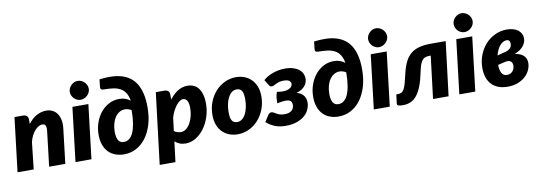

<svg xmlns="http://www.w3.org/2000/svg" viewBox="-65 -1201 5110 1813"><g transform="rotate(-10 2490.0 -294.0)"><path d="M315 0 354 -329.5Q356.5 -350.5 355.8 -365Q355 -379.5 350.5 -388Q346 -396.5 338 -400.2Q330 -404 319 -404Q302 -404 283.5 -393.5Q265 -383 248.2 -364Q231.5 -345 217.5 -317.8Q203.5 -290.5 195.5 -257.5L167 0H12L74 -518.5H154Q178 -518.5 191.5 -507.2Q205 -496 205 -470.5V-429Q242.5 -479 287 -502.8Q331.5 -526.5 379 -526.5Q411 -526.5 437.8 -513.5Q464.5 -500.5 482.2 -475.5Q500 -450.5 507.5 -413.8Q515 -377 509 -329.5L470 0Z M782.5 -518.5 720.5 0H567.5L629.5 -518.5ZM811.5 -660.5Q811.5 -642 803.5 -625.8Q795.5 -609.5 782.5 -597.2Q769.5 -585 752.8 -577.8Q736 -570.5 718.5 -570.5Q701 -570.5 685 -577.8Q669 -585 656.8 -597.2Q644.5 -609.5 637 -625.8Q629.5 -642 629.5 -660.5Q629.5 -679 637 -695.5Q644.5 -712 657.2 -724.5Q670 -737 686 -744.2Q702 -751.5 719.5 -751.5Q737.5 -751.5 754 -744.5Q770.5 -737.5 783.2 -725Q796 -712.5 803.8 -696Q811.5 -679.5 811.5 -660.5Z M926.5 -730Q985 -737.5 1037.5 -736.2Q1090 -735 1134.5 -722.5Q1179 -710 1214.8 -685Q1250.5 -660 1275.5 -620Q1300.5 -580 1314 -523.8Q1327.5 -467.5 1327.5 -392.5Q1327.5 -300.5 1305 -226.5Q1282.5 -152.5 1243 -100.2Q1203.5 -48 1149.8 -20Q1096 8 1033.5 8Q989.5 8 951.5 -5.8Q913.5 -19.5 885.8 -47.5Q858 -75.5 842.5 -117.8Q827 -160 827 -216.5Q827 -275 845.5 -329.2Q864 -383.5 897 -424.8Q930 -466 975.8 -490.8Q1021.5 -515.5 1077 -515.5Q1110 -515.5 1135.2 -506.2Q1160.5 -497 1182.5 -480Q1174.5 -526.5 1156 -555.8Q1137.5 -585 1108.2 -601.2Q1079 -617.5 1039.2 -623.2Q999.5 -629 949 -629Q929.5 -629 923 -637Q916.5 -645 919 -662ZM1051.5 -107.5Q1079 -107.5 1101.5 -123.8Q1124 -140 1140.2 -174.5Q1156.5 -209 1165.5 -262.5Q1174.5 -316 1175 -390.5Q1162 -399 1146.2 -404.2Q1130.5 -409.5 1113 -409.5Q1084.5 -409.5 1060.5 -395.2Q1036.5 -381 1019 -355.5Q1001.5 -330 991.8 -294.5Q982 -259 982 -216.5Q982 -186.5 987 -165.8Q992 -145 1001 -132Q1010 -119 1022.8 -113.2Q1035.5 -107.5 1051.5 -107.5Z M1346 164.5 1429 -518.5H1509Q1533 -518.5 1546.5 -507.2Q1560 -496 1560 -470.5V-423.5Q1595.5 -471.5 1639 -499Q1682.5 -526.5 1732 -526.5Q1764 -526.5 1790.5 -515.2Q1817 -504 1836.2 -480Q1855.5 -456 1866.2 -418.8Q1877 -381.5 1877 -330Q1877 -262 1856.2 -200.8Q1835.5 -139.5 1800.5 -93Q1765.5 -46.5 1719.8 -19.2Q1674 8 1624 8Q1591.5 8 1566 -2.5Q1540.5 -13 1521 -30.5L1497 164.5ZM1670 -409Q1654 -409 1636.5 -396.8Q1619 -384.5 1602.8 -363.2Q1586.5 -342 1572.2 -313.5Q1558 -285 1548.5 -252.5L1533 -127.5Q1547.5 -116 1565.2 -111Q1583 -106 1599 -106Q1626 -106 1648.8 -124Q1671.5 -142 1688 -171.2Q1704.5 -200.5 1713.8 -238Q1723 -275.5 1723 -314.5Q1723 -364 1708.5 -386.5Q1694 -409 1670 -409Z M2138 -107Q2164 -107 2184.5 -122.8Q2205 -138.5 2219.2 -165.8Q2233.5 -193 2241.2 -229.2Q2249 -265.5 2249 -306.5Q2249 -363 2233.8 -387.2Q2218.5 -411.5 2184 -411.5Q2158 -411.5 2137.5 -395.8Q2117 -380 2102.8 -353Q2088.5 -326 2080.8 -289.5Q2073 -253 2073 -212Q2073 -156.5 2088.2 -131.8Q2103.5 -107 2138 -107ZM2124 8Q2080.5 8 2042.8 -6.5Q2005 -21 1977.2 -48.8Q1949.5 -76.5 1933.8 -117.2Q1918 -158 1918 -211Q1918 -280 1940.8 -337.8Q1963.5 -395.5 2002 -437.5Q2040.5 -479.5 2091.2 -503Q2142 -526.5 2198 -526.5Q2241.5 -526.5 2279 -512Q2316.5 -497.5 2344.2 -469.8Q2372 -442 2388 -401.2Q2404 -360.5 2404 -307.5Q2404 -239.5 2381.2 -181.8Q2358.5 -124 2320 -81.8Q2281.5 -39.5 2230.8 -15.8Q2180 8 2124 8Z M2458.5 -452Q2475.5 -468 2498.8 -481.5Q2522 -495 2549.2 -505Q2576.5 -515 2606.5 -520.5Q2636.5 -526 2667.5 -526Q2713 -526 2746.2 -515.5Q2779.5 -505 2801.2 -487.8Q2823 -470.5 2833.5 -448Q2844 -425.5 2844 -401Q2844 -383 2838.2 -365.2Q2832.5 -347.5 2819.8 -331.5Q2807 -315.5 2786.5 -302.5Q2766 -289.5 2737 -281Q2778 -270.5 2800.8 -243.2Q2823.5 -216 2823.5 -174Q2823.5 -143 2810 -110.5Q2796.5 -78 2767.5 -51.8Q2738.5 -25.5 2692.8 -8.8Q2647 8 2583 8Q2559 8 2536 4.8Q2513 1.5 2490 -6.2Q2467 -14 2444.2 -27.2Q2421.5 -40.5 2398.5 -60.5L2438 -122Q2442 -129 2450 -135.2Q2458 -141.5 2468 -141.5Q2481.5 -141.5 2491.8 -135.2Q2502 -129 2514.8 -121.8Q2527.5 -114.5 2545.2 -108.2Q2563 -102 2591.5 -102Q2615 -102 2632 -107.5Q2649 -113 2660.2 -123Q2671.5 -133 2677 -146.8Q2682.5 -160.5 2682.5 -176.5Q2682.5 -191.5 2678 -201.2Q2673.5 -211 2665.2 -216.8Q2657 -222.5 2646 -224.5Q2635 -226.5 2622.5 -226.5Q2615 -226.5 2604.8 -225.5Q2594.5 -224.5 2583.2 -223Q2572 -221.5 2561 -219.5Q2550 -217.5 2540.5 -215.5Q2540.5 -243.5 2542.8 -269.5Q2545 -295.5 2556.5 -323Q2570 -320.5 2583 -318.8Q2596 -317 2609 -317Q2636 -317 2654.5 -322.5Q2673 -328 2684.2 -336.2Q2695.5 -344.5 2700.2 -354.2Q2705 -364 2705 -372.5Q2705 -392.5 2689 -404.2Q2673 -416 2636.5 -416Q2611.5 -416 2594.2 -411.2Q2577 -406.5 2564.2 -400.5Q2551.5 -394.5 2541.8 -389Q2532 -383.5 2522.5 -382.5Q2512.5 -381.5 2505.5 -384.2Q2498.5 -387 2490.5 -400L2458.5 -452Z M2984 -730Q3042.5 -737.5 3095 -736.2Q3147.5 -735 3192 -722.5Q3236.5 -710 3272.2 -685Q3308 -660 3333 -620Q3358 -580 3371.5 -523.8Q3385 -467.5 3385 -392.5Q3385 -300.5 3362.5 -226.5Q3340 -152.5 3300.5 -100.2Q3261 -48 3207.2 -20Q3153.5 8 3091 8Q3047 8 3009 -5.8Q2971 -19.5 2943.2 -47.5Q2915.5 -75.5 2900 -117.8Q2884.5 -160 2884.5 -216.5Q2884.5 -275 2903 -329.2Q2921.5 -383.5 2954.5 -424.8Q2987.5 -466 3033.2 -490.8Q3079 -515.5 3134.5 -515.5Q3167.5 -515.5 3192.8 -506.2Q3218 -497 3240 -480Q3232 -526.5 3213.5 -555.8Q3195 -585 3165.8 -601.2Q3136.5 -617.5 3096.8 -623.2Q3057 -629 3006.5 -629Q2987 -629 2980.5 -637Q2974 -645 2976.5 -662ZM3109 -107.5Q3136.5 -107.5 3159 -123.8Q3181.5 -140 3197.8 -174.5Q3214 -209 3223 -262.5Q3232 -316 3232.5 -390.5Q3219.5 -399 3203.8 -404.2Q3188 -409.5 3170.5 -409.5Q3142 -409.5 3118 -395.2Q3094 -381 3076.5 -355.5Q3059 -330 3049.2 -294.5Q3039.5 -259 3039.5 -216.5Q3039.5 -186.5 3044.5 -165.8Q3049.5 -145 3058.5 -132Q3067.5 -119 3080.2 -113.2Q3093 -107.5 3109 -107.5Z M3643 -518.5 3581 0H3428L3490 -518.5ZM3672 -660.5Q3672 -642 3664 -625.8Q3656 -609.5 3643 -597.2Q3630 -585 3613.2 -577.8Q3596.5 -570.5 3579 -570.5Q3561.5 -570.5 3545.5 -577.8Q3529.5 -585 3517.2 -597.2Q3505 -609.5 3497.5 -625.8Q3490 -642 3490 -660.5Q3490 -679 3497.5 -695.5Q3505 -712 3517.8 -724.5Q3530.5 -737 3546.5 -744.2Q3562.5 -751.5 3580 -751.5Q3598 -751.5 3614.5 -744.5Q3631 -737.5 3643.8 -725Q3656.5 -712.5 3664.2 -696Q3672 -679.5 3672 -660.5Z M3780 -283Q3794.5 -345.5 3816 -390Q3837.5 -434.5 3870.5 -463Q3903.5 -491.5 3950.8 -504.8Q3998 -518 4064 -518H4208.5L4145 0H3996L4045.5 -407.5H4032Q4010 -407.5 3993.5 -401.8Q3977 -396 3964.5 -381Q3952 -366 3942.5 -340.5Q3933 -315 3925.5 -275.5Q3909 -194.5 3887.8 -140Q3866.5 -85.5 3839.5 -52.5Q3812.5 -19.5 3779.8 -5.8Q3747 8 3708 8Q3675 8 3662.2 2.5Q3649.5 -3 3651 -17.5L3662 -103H3677.5Q3699 -103 3713.2 -111.5Q3727.5 -120 3738.5 -140.8Q3749.5 -161.5 3758.8 -196Q3768 -230.5 3780 -283Z M4463 -518.5 4401 0H4248L4310 -518.5ZM4492 -660.5Q4492 -642 4484 -625.8Q4476 -609.5 4463 -597.2Q4450 -585 4433.2 -577.8Q4416.5 -570.5 4399 -570.5Q4381.5 -570.5 4365.5 -577.8Q4349.5 -585 4337.2 -597.2Q4325 -609.5 4317.5 -625.8Q4310 -642 4310 -660.5Q4310 -679 4317.5 -695.5Q4325 -712 4337.8 -724.5Q4350.5 -737 4366.5 -744.2Q4382.5 -751.5 4400 -751.5Q4418 -751.5 4434.5 -744.5Q4451 -737.5 4463.8 -725Q4476.5 -712.5 4484.2 -696Q4492 -679.5 4492 -660.5Z M4941.5 -415.5Q4942 -376 4913.2 -341.2Q4884.5 -306.5 4827.5 -284.5Q4851.5 -282.5 4872.2 -275Q4893 -267.5 4908.2 -254.8Q4923.5 -242 4932.2 -223.5Q4941 -205 4941 -181Q4941 -147 4926 -113.2Q4911 -79.5 4881.8 -52.5Q4852.5 -25.5 4810 -8.8Q4767.5 8 4712 8Q4661.5 8 4623 -6.8Q4584.5 -21.5 4558.2 -49.2Q4532 -77 4518.5 -116.8Q4505 -156.5 4505 -206Q4505 -272 4527.2 -330Q4549.5 -388 4588.5 -431.5Q4627.5 -475 4680.5 -500.2Q4733.5 -525.5 4795 -525.5Q4830.5 -525.5 4857.8 -517Q4885 -508.5 4903.5 -493.8Q4922 -479 4931.8 -459Q4941.5 -439 4941.5 -415.5ZM4657 -210.5Q4657.5 -157.5 4675 -129Q4692.5 -100.5 4729.5 -103Q4745.5 -104 4758.2 -110.5Q4771 -117 4779.8 -127.5Q4788.5 -138 4793.2 -151.5Q4798 -165 4798 -179.5Q4798 -192 4794.2 -202.8Q4790.5 -213.5 4782.2 -220.2Q4774 -227 4761 -229.2Q4748 -231.5 4729.5 -228ZM4775.5 -426Q4759 -426 4742.8 -417.5Q4726.5 -409 4712.2 -392.8Q4698 -376.5 4686.2 -352.8Q4674.5 -329 4667 -299L4731.5 -316Q4755.5 -321 4770.8 -329Q4786 -337 4794.2 -346.5Q4802.5 -356 4805.5 -366.2Q4808.5 -376.5 4808.5 -387Q4808.5 -405.5 4801 -415.8Q4793.5 -426 4775.5 -426Z"/></g></svg>

Font: Lato Black
Style: Italic
Weight: 900
Italic angle: -7°
Designer: Lukasz Dziedzic
Foundry: tyPoland Lukasz Dziedzic
Version: Version 2.007; 2014-02-27